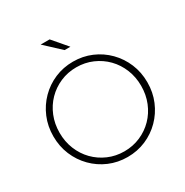

<svg xmlns="http://www.w3.org/2000/svg" viewBox="-204 -1081 1217 1260"><g transform="rotate(-30 404.0 -451.5)"><path d="M404 11Q330 11 265.5 -16.5Q201 -44 152 -93.5Q103 -143 75.5 -208.5Q48 -274 48 -350Q48 -426 75.5 -491.5Q103 -557 152 -606.5Q201 -656 265.5 -683.5Q330 -711 404 -711Q478 -711 542.5 -683.5Q607 -656 656 -606.5Q705 -557 732.5 -491.5Q760 -426 760 -350Q760 -274 732.5 -208.5Q705 -143 656 -93.5Q607 -44 542.5 -16.5Q478 11 404 11ZM404 -32Q469 -32 525.5 -56.5Q582 -81 624 -124Q666 -167 689.5 -225Q713 -283 713 -350Q713 -417 689.5 -475Q666 -533 624 -576Q582 -619 525.5 -643.5Q469 -668 404 -668Q339 -668 282.5 -643.5Q226 -619 184 -576Q142 -533 118.5 -475Q95 -417 95 -350Q95 -283 118.5 -225Q142 -167 184 -124Q226 -81 282.5 -56.5Q339 -32 404 -32ZM395 -804 277 -914H345L439 -804Z"/></g></svg>

Font: Red Hat Display VF
Style: Regular
Weight: 300
Designer: Pentagram, MCKL
Foundry: Pentagram, MCKL
Version: Version 1.023